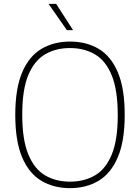

<svg xmlns="http://www.w3.org/2000/svg" viewBox="-20 -964 724 993"><path d="M342 9Q257.5 9 193.8 -29Q130 -67 94.5 -150.5Q59 -234 59 -370Q59 -506.5 94.8 -590Q130.5 -673.5 194.2 -711.2Q258 -749 342 -749Q427 -749 490.5 -711.2Q554 -673.5 589.5 -590Q625 -506.5 625 -370Q625 -234 589.2 -150.5Q553.5 -67 489.8 -29Q426 9 342 9ZM342 -24.5Q415.5 -24.5 471.2 -57Q527 -89.5 558 -164.8Q589 -240 589 -368Q589 -498 558 -574Q527 -650 471.2 -682.8Q415.5 -715.5 342 -715.5Q268.5 -715.5 213 -683Q157.5 -650.5 126.2 -575.2Q95 -500 95 -372Q95 -242 126.2 -166Q157.5 -90 213 -57.2Q268.5 -24.5 342 -24.5ZM326 -808 231 -944H270.5L358 -808Z"/></svg>

Font: Encode Sans SC Thin
Style: Regular
Weight: 250
Designer: Multiple Designers
Foundry: Impallari Type
Version: Version 3.002